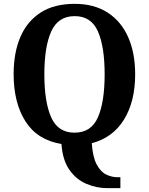

<svg xmlns="http://www.w3.org/2000/svg" viewBox="-20 -745 776 1000"><path d="M539 235Q483 235 430 212.5Q377 190 341.5 139.5Q306 89 300 5Q174 -16 112.5 -113Q51 -210 51 -359Q51 -470 86 -552Q121 -634 191.5 -679.5Q262 -725 369 -725Q470 -725 540.5 -679.5Q611 -634 647.5 -551.5Q684 -469 684 -358Q684 -217 626 -122.5Q568 -28 458 1Q463 73 483.5 111.5Q504 150 533 164Q562 178 592 178H607V235ZM368 -54Q455 -54 490 -134Q525 -214 525 -358Q525 -502 490 -581.5Q455 -661 369 -661Q283 -661 247 -581.5Q211 -502 211 -358Q211 -214 246.5 -134Q282 -54 368 -54Z"/></svg>

Font: Noto Serif Sinhala SemiCondensed
Style: Bold
Weight: 700
Width: 4
Designer: Jelle Bosma - Monotype Design Team
Foundry: Monotype Imaging Inc.
Version: Version 2.007; ttfautohint (v1.8.4.7-5d5b)